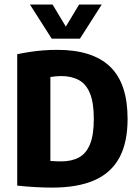

<svg xmlns="http://www.w3.org/2000/svg" viewBox="-20 -824 620 851"><path d="M211.7 7.5Q174.2 7.5 134.4 5.2Q94.5 2.9 56.3 -1.3V-583.7Q83.6 -589.5 112.6 -593.9Q141.6 -598.4 171.9 -600.7Q202.1 -603.1 233.5 -603.1Q390 -603.1 467.8 -528.7Q545.5 -454.4 545.5 -297Q545.5 -191.8 508.8 -124.5Q472 -57.1 397.8 -24.8Q323.6 7.5 211.7 7.5ZM251.5 -108.7Q297.5 -108.7 329.7 -126Q361.9 -143.3 378.8 -184.5Q395.8 -225.6 395.8 -297Q395.8 -369 378.7 -410.4Q361.7 -451.8 329.2 -469.3Q296.7 -486.9 251 -486.9Q239.2 -486.9 227.2 -485.7Q215.2 -484.6 203.3 -482.7V-110.6Q218.7 -109.4 230.4 -109.1Q242 -108.7 251.5 -108.7ZM209.3 -652.5 112.7 -803.9H213L280.7 -691.3H262.9L330.6 -803.9H430.9L334.3 -652.5Z"/></svg>

Font: Encode Sans SC Condensed Thin
Style: Regular
Weight: 100
Width: 3
Designer: Multiple Designers
Foundry: Impallari Type
Version: Version 3.002